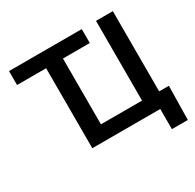

<svg xmlns="http://www.w3.org/2000/svg" viewBox="-186 -930 1307 1288"><g transform="rotate(-30 468.0 -286.0)"><path d="M37.6 -619.6V-727.5H601.1V-619.6ZM841.8 0H262.7V-727.5H393.1V-109.9H711.4V-727.5H841.8ZM789.1 156.2V0H748.5V-106H917L912.6 156.2Z"/></g></svg>

Font: Inter 17pt SemiBold
Style: Regular
Weight: 600
Version: Version 4.001;git-66647c0bb